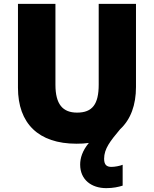

<svg xmlns="http://www.w3.org/2000/svg" viewBox="-20 -734 797 994"><path d="M519 88C519 36 551 -4 602 -65C657 -116 684 -191 684 -284V-714H491V-296C491 -194 458 -151 379 -151C305 -151 267 -194 267 -295V-714H73V-280C73 -95 179 10 376 10C399 10 420 9 440 6C406 47 395 85 395 118C395 197 454 240 530 240C566 240 593 234 615 227V119C601 125 574 130 557 130C534 130 519 121 519 88Z"/></svg>

Font: Noto Sans Thai Looped Black
Style: Regular
Weight: 900
Designer: Sasikarn Vongin, Ben Mitchell
Foundry: The Fontpad Ltd
Version: Version 1.001